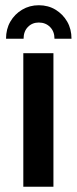

<svg xmlns="http://www.w3.org/2000/svg" viewBox="-20 -713 293 733"><path d="M128 -693Q164 -693 192 -676Q220 -659 236.5 -630.5Q253 -602 253 -565H188Q188 -593 171 -610Q154 -627 128 -627Q103 -627 86.5 -610Q70 -593 70 -565H3Q3 -602 19.5 -630.5Q36 -659 64.5 -676Q93 -693 128 -693ZM69 0V-510H184V0Z"/></svg>

Font: MuseoModerno Thin Medium
Style: Regular
Weight: 500
Version: Version 1.003